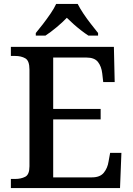

<svg xmlns="http://www.w3.org/2000/svg" viewBox="-20 -951 673 971"><path d="M35 0V-46H57Q86 -46 107.5 -57Q129 -68 129 -110V-599Q129 -644 108 -656Q87 -668 57 -668H35V-714H556L560 -536H502L497 -580Q493 -615 475.5 -637.5Q458 -660 417 -660H249V-400H489V-347H249V-54H445Q486 -54 505 -77.5Q524 -101 529 -134L537 -178H594L587 0ZM161 -784Q177 -803 197 -829Q217 -855 235.5 -882Q254 -909 264 -931H373Q384 -909 402 -882Q420 -855 440.5 -829Q461 -803 476 -784V-771H427Q410 -782 390 -797.5Q370 -813 351.5 -829.5Q333 -846 318 -861Q296 -838 266 -813Q236 -788 210 -771H161Z"/></svg>

Font: Noto Naskh Arabic Medium
Style: Regular
Weight: 500
Designer: Monotype Design Team, David Williams, Mohamad Dakak and Nizar Qandah
Foundry: Monotype Imaging Inc.
Version: Version 2.016